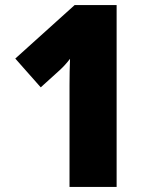

<svg xmlns="http://www.w3.org/2000/svg" viewBox="-20 -734 593 754"><path d="M438 0H253V-361Q253 -376 253 -400.5Q253 -425 253.5 -452.5Q254 -480 255 -503Q235 -477 214 -458L140 -391L40 -504L273 -714H438Z"/></svg>

Font: Noto Sans Gujarati SemiCondensed Black
Style: Regular
Weight: 900
Width: 4
Designer: Jelle Bosma - Monotype Design Team, Universal Thirst
Foundry: Monotype Imaging Inc.
Version: Version 2.106; ttfautohint (v1.8.4.7-5d5b)